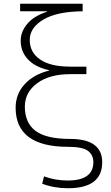

<svg xmlns="http://www.w3.org/2000/svg" viewBox="-20 -770 591 1020"><path d="M63 -198Q63 -270 111 -322.5Q159 -375 241 -395V-397Q168 -413 129 -454Q90 -495 90 -554Q90 -602 125 -643.5Q160 -685 230 -708V-710H87V-750H419V-710Q283 -709 210.5 -666Q138 -623 138 -558Q138 -492 193 -454Q248 -416 353 -416H439V-376H353Q242 -376 177 -327.5Q112 -279 112 -204Q112 -117 169 -74.5Q226 -32 352 -32Q523 -32 523 92Q523 230 341 230Q268 230 204 206L214 167Q274 189 340 189Q476 189 476 91Q476 54 448 32Q420 10 342 10Q63 10 63 -198Z"/></svg>

Font: M PLUS 1p Light
Style: Regular
Weight: 300
Version: Version 1.061